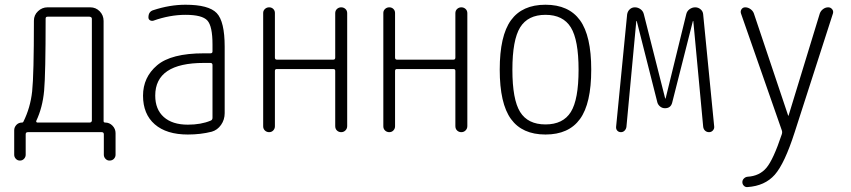

<svg xmlns="http://www.w3.org/2000/svg" viewBox="-20 -550 3540 799"><path d="M130.9 -46.9Q129.9 -44.9 131.3 -42.5Q132.8 -40 135.7 -40H352.5Q361.3 -40 362.3 -47.9V-471.7Q362.3 -479.5 352.5 -480.5H177.7Q169.9 -480.5 169.9 -472.7Q169.9 -242.2 163.6 -172.4Q157.2 -102.5 130.9 -46.9ZM39.1 93.8V-7.8Q39.1 -20.5 48.3 -30.3Q57.6 -40 71.3 -40Q76.2 -40 77.1 -43Q106.4 -101.6 113.8 -169.9Q121.1 -238.3 121.1 -463.9Q121.1 -487.3 138.2 -503.4Q155.3 -519.5 177.7 -519.5H355.5Q378.9 -519.5 395 -502.9Q411.1 -486.3 411.1 -462.9V-45.9Q411.1 -40 418 -40Q435.5 -40 448.2 -26.9Q460.9 -13.7 460.9 3.9V93.8Q460.9 103.5 454.1 110.8Q447.3 118.2 435.5 118.2Q425.8 118.2 418.9 110.8Q412.1 103.5 412.1 93.8V8.8Q412.1 0 403.3 0H95.7Q86.9 0 86.9 8.8V93.8Q86.9 103.5 80.1 110.8Q73.2 118.2 63 118.2Q52.7 118.2 45.9 110.8Q39.1 103.5 39.1 93.8Z M828.1 -288.1Q626 -288.1 626 -152.3Q626 -94.7 661.6 -63Q697.3 -31.2 761.7 -31.2Q816.4 -31.2 856.4 -47.9Q864.3 -50.8 864.3 -59.6V-279.3Q864.3 -288.1 855.5 -288.1ZM761.7 9.8Q672.9 9.8 624 -32.7Q575.2 -75.2 575.2 -151.9Q575.2 -228.5 633.8 -278.3Q692.4 -328.1 828.1 -328.1H855.5Q864.3 -328.1 864.3 -335.9V-365.2Q864.3 -441.4 842.8 -464.8Q821.3 -488.3 752 -488.3Q686.5 -488.3 618.2 -463.9Q610.4 -461.9 604 -465.8Q597.7 -469.7 597.7 -477.5Q597.7 -502 618.2 -507.8Q686.5 -530.3 752 -530.3Q848.6 -530.3 881.8 -495.6Q915 -460.9 915 -355.5V-79.1Q915 -51.8 899.9 -30.3Q884.8 -8.8 861.3 -2Q815.4 9.8 761.7 9.8Z M1075.2 -24.4V-496.1Q1075.2 -505.9 1082.5 -512.7Q1089.8 -519.5 1100.1 -519.5Q1110.4 -519.5 1117.2 -512.7Q1124 -505.9 1124 -496.1V-310.5Q1124 -301.8 1131.8 -301.8H1367.2Q1375 -301.8 1375 -310.5V-495.1Q1375 -505.9 1382.3 -512.7Q1389.6 -519.5 1399.9 -519.5Q1410.2 -519.5 1417.5 -512.7Q1424.8 -505.9 1424.8 -495.1V-25.4Q1424.8 -14.6 1417.5 -7.3Q1410.2 0 1399.9 0Q1389.6 0 1382.3 -6.8Q1375 -13.7 1375 -25.4V-254.9Q1375 -262.7 1367.2 -262.7H1131.8Q1124 -262.7 1124 -254.9V-24.4Q1124 -14.6 1117.2 -7.3Q1110.4 0 1100.1 0Q1089.8 0 1082.5 -6.8Q1075.2 -13.7 1075.2 -24.4Z M1575.2 -24.4V-496.1Q1575.2 -505.9 1582.5 -512.7Q1589.8 -519.5 1600.1 -519.5Q1610.4 -519.5 1617.2 -512.7Q1624 -505.9 1624 -496.1V-310.5Q1624 -301.8 1631.8 -301.8H1867.2Q1875 -301.8 1875 -310.5V-495.1Q1875 -505.9 1882.3 -512.7Q1889.6 -519.5 1899.9 -519.5Q1910.2 -519.5 1917.5 -512.7Q1924.8 -505.9 1924.8 -495.1V-25.4Q1924.8 -14.6 1917.5 -7.3Q1910.2 0 1899.9 0Q1889.6 0 1882.3 -6.8Q1875 -13.7 1875 -25.4V-254.9Q1875 -262.7 1867.2 -262.7H1631.8Q1624 -262.7 1624 -254.9V-24.4Q1624 -14.6 1617.2 -7.3Q1610.4 0 1600.1 0Q1589.8 0 1582.5 -6.8Q1575.2 -13.7 1575.2 -24.4Z M2355.5 -436Q2323.2 -488.3 2250 -488.3Q2176.8 -488.3 2144.5 -436Q2112.3 -383.8 2112.3 -259.8Q2112.3 -135.7 2144.5 -84Q2176.8 -32.2 2250 -32.2Q2323.2 -32.2 2355.5 -84Q2387.7 -135.7 2387.7 -259.8Q2387.7 -383.8 2355.5 -436ZM2393.6 -54.7Q2346.7 9.8 2250 9.8Q2153.3 9.8 2106.4 -54.7Q2059.6 -119.1 2059.6 -260.3Q2059.6 -401.4 2106.4 -465.8Q2153.3 -530.3 2250 -530.3Q2346.7 -530.3 2393.6 -465.8Q2440.4 -401.4 2440.4 -260.3Q2440.4 -119.1 2393.6 -54.7Z M2543.9 -22.5 2589.8 -490.2Q2591.8 -502.9 2600.6 -511.2Q2609.4 -519.5 2622.1 -519.5Q2634.8 -519.5 2645.5 -511.7Q2656.2 -503.9 2659.2 -491.2L2748 -140.6L2749 -139.6L2750 -140.6L2835.9 -491.2Q2838.9 -503.9 2849.6 -511.7Q2860.4 -519.5 2873 -519.5Q2885.7 -519.5 2895.5 -511.2Q2905.3 -502.9 2906.2 -490.2L2952.1 -23.4Q2953.1 -14.6 2946.8 -7.3Q2940.4 0 2930.7 0Q2920.9 0 2914.1 -6.3Q2907.2 -12.7 2906.2 -23.4L2865.2 -461.9L2864.3 -462.9L2863.3 -461.9L2777.3 -123Q2771.5 -99.6 2747.1 -99.6Q2736.3 -99.6 2727.5 -106.4Q2718.8 -113.3 2715.8 -123L2629.9 -461.9L2628.9 -462.9L2627.9 -461.9L2586.9 -22.5Q2585.9 -13.7 2579.6 -6.8Q2573.2 0 2564 0Q2554.7 0 2548.8 -6.3Q2543 -12.7 2543.9 -22.5Z M3233.4 -7.8 3063.5 -494.1Q3060.5 -503.9 3065.9 -511.7Q3071.3 -519.5 3081.1 -519.5Q3092.8 -519.5 3103 -512.2Q3113.3 -504.9 3117.2 -494.1L3259.8 -69.3Q3259.8 -68.4 3260.7 -68.4Q3261.7 -68.4 3261.7 -69.3L3391.6 -494.1Q3395.5 -504.9 3405.3 -512.2Q3415 -519.5 3426.8 -519.5Q3436.5 -519.5 3442.9 -511.7Q3449.2 -503.9 3446.3 -494.1L3287.1 0Q3245.1 130.9 3204.1 177.2Q3163.1 223.6 3090.8 228.5Q3082 229.5 3075.7 223.1Q3069.3 216.8 3069.3 208Q3069.3 199.2 3075.7 192.9Q3082 186.5 3090.8 185.5Q3140.6 182.6 3169.4 148.4Q3198.2 114.3 3233.4 8.8Q3236.3 0 3233.4 -7.8Z"/></svg>

Font: Rounded-X Mgen+ 1mn light
Style: Regular
Weight: 200
Designer: [Source Han Sans]
Ryoko NISHIZUKA  (kana & ideographs); Paul D. Hunt (Latin, Greek & Cyrillic); Wenlong ZHANG  (bopomofo
Version: Version 1.059.20150602